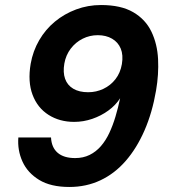

<svg xmlns="http://www.w3.org/2000/svg" viewBox="-20 -732 677 764"><path d="M256 12Q182 12 136 -16Q90 -44 69.5 -89Q49 -134 53 -185H183Q185 -145 209.5 -124Q234 -103 279 -103Q311 -103 336.5 -115.5Q362 -128 381.5 -150.5Q401 -173 415 -203Q429 -233 439.5 -268Q450 -303 458 -341Q440 -313 411 -292Q382 -271 347 -259Q312 -247 275 -247Q217 -247 173 -275Q129 -303 109.5 -355Q90 -407 102 -478Q111 -529 136 -572Q161 -615 198.5 -646Q236 -677 283 -694.5Q330 -712 382 -712Q461 -712 510 -683.5Q559 -655 582.5 -606Q606 -557 609 -496.5Q612 -436 601 -372Q586 -284 555 -213Q524 -142 480 -91.5Q436 -41 379.5 -14.5Q323 12 256 12ZM331 -365Q363 -365 391.5 -378.5Q420 -392 439.5 -417Q459 -442 465 -477Q471 -513 460.5 -538.5Q450 -564 426 -578Q402 -592 369 -592Q337 -592 309 -578Q281 -564 261.5 -538.5Q242 -513 236 -479Q230 -444 239 -418.5Q248 -393 271.5 -379Q295 -365 331 -365Z"/></svg>

Font: DM Sans 9pt ExtraBold
Style: Italic
Weight: 800
Italic angle: -10°
Version: Version 4.004;gftools[0.9.30]